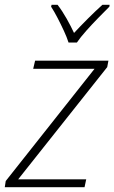

<svg xmlns="http://www.w3.org/2000/svg" viewBox="-33 -784 479 804"><path d="M-13 0 -9 -26 363 -496H106L114 -530H421L416 -503L43 -33H328L321 0ZM254 -606Q247 -628 234.5 -655Q222 -682 208 -709Q194 -736 181 -756L183 -764H208Q228 -738 246 -706Q264 -674 277 -646Q303 -674 335 -706Q367 -738 396 -764H426L425 -756Q405 -736 379 -709.5Q353 -683 328.5 -655.5Q304 -628 289 -606Z"/></svg>

Font: Noto Sans Disp ExtLt
Style: Italic
Weight: 200
Italic angle: -12°
Designer: Monotype Design Team
Foundry: Monotype Imaging Inc.
Version: Version 2.000;GOOG;noto-source:20170915:90ef993387c0